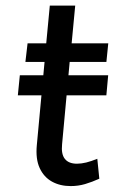

<svg xmlns="http://www.w3.org/2000/svg" viewBox="-20 -632 395 665"><path d="M225 12.5Q188 12.5 160 -3Q132 -18.5 117.5 -49.8Q103 -81 107.5 -129L136 -435.5L156.5 -417.5H68L75.5 -482H162.5L138 -459.5L152.5 -612.5H240.5L226 -459.5L205.5 -482H355L348.5 -417.5H198.5L223 -435.5L195 -132Q191.5 -98 204.8 -81.5Q218 -65 246.5 -65Q261.5 -65 278.8 -69.2Q296 -73.5 317 -82L324 -13Q298.5 -1.5 274.8 5.5Q251 12.5 225 12.5ZM48.7 -371.4H354.7L348.4 -301.9H41.8Z"/></svg>

Font: Karla Medium
Style: Italic
Weight: 500
Italic angle: -8°
Designer: Jonathan Pinhorn
Version: Version 2.001